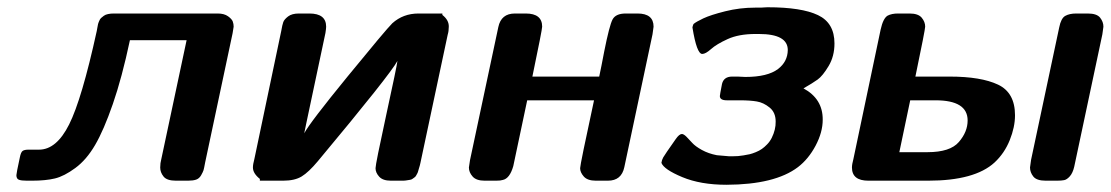

<svg xmlns="http://www.w3.org/2000/svg" viewBox="-20 -495 3043 526"><path d="M24.9 -15.1Q24.9 -20 34.2 -63Q37.1 -78.1 42 -81.5Q46.9 -85 58.1 -85H86.9Q134.8 -85 169.4 -154.1Q204.1 -223.1 245.1 -410.2Q245.1 -411.1 246.6 -418.5Q248 -425.8 248.5 -428.5Q249 -431.2 251.5 -437Q253.9 -442.9 256.8 -445.6Q259.8 -448.2 264.4 -451.7Q269 -455.1 276.1 -456.5Q283.2 -458 292 -458H576.2Q594.2 -458 604.7 -450.4Q615.2 -442.9 617.7 -436Q620.1 -429.2 620.1 -421.9L617.2 -403.8L542 -49.8Q539.1 -33.7 537.6 -28.8Q536.1 -23.9 531 -14.9Q525.9 -5.9 517.3 -2.9Q508.8 0 495.1 0H461.9Q437 0 428 -11.5Q418.9 -22.9 418.9 -36.1Q418.9 -48.3 421.9 -59.1L491.2 -384.8H335.9Q314 -281.7 289.1 -210Q264.2 -138.2 240.5 -97.7Q216.8 -57.1 186.3 -34.7Q155.8 -12.2 130.4 -6.1Q105 0 67.9 0H53.2Q38.1 0 31.5 -2.7Q24.9 -5.4 24.9 -15.1Z M672.9 -36.1Q672.9 -44.9 676.8 -59.1L750.5 -410.2Q753.4 -427.2 756.1 -434.6Q758.8 -441.9 769.3 -450Q779.8 -458 798.8 -458H827.6Q873.5 -458 873.5 -421.9Q873.5 -417 871.6 -404.8L818.8 -155.8L813.5 -129.9Q828.6 -158.7 932.6 -285.9Q1036.6 -413.1 1054.7 -431.2Q1084.5 -458 1126.5 -458H1191.9V-454.1Q1210 -439.9 1209.5 -421.9Q1209.5 -409.7 1206.5 -399.9L1131.8 -48.8Q1131.8 -47.9 1130.1 -41.5Q1128.4 -35.2 1127.9 -34.2Q1127.4 -33.2 1126 -27.6Q1124.5 -22 1123.5 -20.5Q1122.6 -19 1120.6 -15.1Q1118.7 -11.2 1116.2 -9.5Q1113.8 -7.8 1110.6 -5.4Q1107.4 -2.9 1103.5 -2.4Q1099.6 -2 1094.7 -1Q1089.8 0 1083.5 0H1050.8Q1028.8 0 1018.8 -11Q1008.8 -22 1008.8 -34.2Q1008.8 -45.4 1037.8 -178.7Q1066.9 -312 1068.8 -328.1Q1049.8 -292 850.6 -53.2Q825.7 -23.4 806.6 -11.7Q787.6 0 755.9 0H691.9V-4.9Q672.9 -20 672.9 -36.1Z M1264.6 -36.1Q1264.6 -38.1 1267.6 -56.2L1345.2 -420.9Q1353 -458 1390.6 -458Q1390.6 -458 1420.4 -458Q1465.3 -458 1465.3 -421.9Q1465.3 -414.1 1438.5 -285.2H1621.6Q1627.4 -312 1635.3 -354Q1649.4 -424.8 1658 -441.4Q1666.5 -458 1694.3 -458H1726.6Q1770.5 -458 1770.5 -421.9L1767.6 -400.9L1690.4 -37.1Q1682.6 0 1645.5 0H1612.3Q1589.4 0 1579.3 -11.5Q1569.3 -22.9 1569.3 -34.2Q1569.3 -43.9 1607.4 -220.2H1424.3Q1387.2 -44.4 1386.2 -40Q1376.5 -5.9 1357.4 -2Q1351.6 0 1339.4 0H1307.6Q1284.7 0 1274.7 -11.5Q1264.6 -22.9 1264.6 -36.1Z M1792 -48.8Q1793 -56.6 1796.9 -63.7Q1800.8 -70.8 1831.1 -113.8Q1840.8 -127.9 1848.1 -127.9Q1853 -127.9 1860.6 -120.4Q1868.2 -112.8 1876.5 -103.5Q1884.8 -94.2 1902.8 -84.2Q1920.9 -74.2 1943.8 -69.8L1977.1 -66.9Q1978 -66.9 1987.5 -66.9Q1997.1 -66.9 2002 -67.4Q2006.8 -67.9 2016.8 -69.3Q2026.9 -70.8 2033.9 -72.5Q2041 -74.2 2050.5 -78.1Q2060.1 -82 2067.1 -86.9Q2074.2 -91.8 2081.5 -99.4Q2088.9 -106.9 2094.2 -117.2Q2105.5 -140.1 2105 -162.1Q2105 -187 2088.4 -200.4Q2071.8 -213.9 2053.5 -217Q2035.2 -220.2 2006.8 -220.2H1971.2Q1952.1 -220.2 1952.1 -231.9Q1952.1 -234.9 1958 -265.1Q1962.9 -285.2 1985.8 -285.2H2001Q2003.9 -285.2 2011 -284.7Q2018.1 -284.2 2022 -284.2Q2083 -284.2 2111.8 -306.2Q2137.7 -326.2 2138.2 -357.9Q2138.2 -401.9 2059.1 -401.9H2049.8Q2003.9 -401.9 1973.4 -387.9Q1942.9 -374 1928 -360.6Q1913.1 -347.2 1903.8 -347.2Q1888.7 -347.2 1877 -419.9L1877.9 -423.8L1879.9 -429.2Q1886.7 -435.1 1906.7 -444.6Q1926.8 -454.1 1966.8 -464.1Q2006.8 -474.1 2048.8 -474.1H2064Q2066.9 -474.1 2073 -474.6Q2079.1 -475.1 2082 -475.1H2083Q2175.8 -475.1 2220.9 -453.6Q2266.1 -432.1 2266.1 -376Q2266.1 -340.8 2250 -314Q2233.9 -287.1 2220 -277.1Q2206.1 -267.1 2181.2 -252.9Q2234.4 -224.1 2233.9 -167Q2233.9 -132.8 2214.4 -95.9Q2194.8 -59.1 2166 -37.1Q2103 10.7 1970.2 11.2Q1899.4 11.2 1849.1 -9.8Q1798.8 -30.8 1792 -48.8Z M2314 -36.1Q2314 -44.9 2317.9 -59.1L2392.6 -414.1Q2399.4 -444.8 2411.6 -452.1Q2422.9 -458 2439.9 -458H2471.7Q2495.6 -458 2505.1 -446.5Q2514.6 -435.1 2514.6 -421.9Q2514.6 -414.1 2487.8 -285.2H2581.5Q2667.5 -285.2 2714.1 -263.2Q2760.7 -241.2 2760.7 -179.2Q2760.7 -147 2746.3 -111.1Q2731.9 -75.2 2704.6 -49.8Q2650.4 0 2522.9 0H2358.9Q2314 0 2314 -36.1ZM2443.8 -78.1H2521Q2583 -78.1 2606.9 -106Q2630.9 -133.8 2630.9 -165Q2630.9 -220.2 2543 -220.2H2473.6ZM2801.8 -36.1 2804.7 -57.1 2881.8 -419.9Q2886.7 -444.8 2898.2 -451.4Q2909.7 -458 2928.7 -458H2960Q2984.9 -458 2993.9 -446.5Q3002.9 -435.1 3002.9 -421.9L3000 -400.9L2922.9 -38.1Q2918.9 -21 2910.9 -12Q2902.8 -2.9 2895.3 -1.5Q2887.7 0 2876 0H2844.7Q2819.8 0 2810.8 -11.5Q2801.8 -22.9 2801.8 -36.1Z"/></svg>

Font: CMU Sans Serif
Style: BoldOblique
Weight: 700
Italic angle: -12°
Version: Version 0.7.0